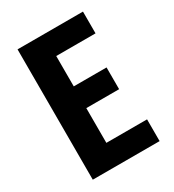

<svg xmlns="http://www.w3.org/2000/svg" viewBox="-180 -846 859 948"><g transform="rotate(-30 250.0 -371.5)"><path d="M68 0H449V-124H217V-322H404V-446H217V-619H441V-743H68Z"/></g></svg>

Font: Noto Sans Mono CJK SC
Style: Bold
Weight: 700
Designer: Ryoko NISHIZUKA 西塚涼子 (kana, bopomofo & ideographs); Paul D. Hunt (Latin, Greek & Cyrillic); Sandoll Communications 산돌커뮤니
Foundry: Adobe
Version: Version 2.004;hotconv 1.0.118;makeotfexe 2.5.65603